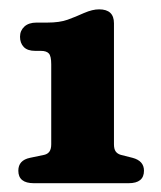

<svg xmlns="http://www.w3.org/2000/svg" viewBox="-20 -739 351 419"><path d="M56.8 -628H69.1Q81.5 -628 86.7 -622.2Q91.8 -616.4 91.8 -598.7V-424.2Q91.8 -413.9 88 -408.4Q84.2 -402.9 76.6 -401.1L45.5 -394.6Q20 -389.3 20 -366.5Q20 -339.2 53.9 -339.2H260.7Q294.2 -339.2 294.2 -366.5Q294.2 -388 269.2 -394.6L243.5 -401.1Q236.1 -403.3 232.4 -408.6Q228.7 -413.9 228.7 -424.1V-688.3Q228.7 -718.6 196.3 -718.6Q188.9 -718.6 181.1 -716.7Q173.3 -714.9 162.8 -710.4Q145 -702.3 127.6 -696Q110.2 -689.7 83 -689.7H59.6Q42.7 -689.7 33.2 -681Q23.7 -672.2 23.7 -658.8Q23.7 -645 31.8 -636.5Q39.9 -628 56.8 -628Z"/></svg>

Font: Fraunces SuperSoft
Style: Regular
Weight: 900
Version: Version 1.000;[b76b70a41]